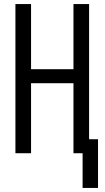

<svg xmlns="http://www.w3.org/2000/svg" viewBox="-20 -755 515 946"><path d="M387 171V0H342V-345H133V0H56V-735H133V-414H342V-735H419V-69H463V171Z"/></svg>

Font: Iosevka QP
Style: Regular
Weight: 400
Designer: Belleve Invis
Foundry: Belleve Invis
Version: Version 20.0.0; ttfautohint (v1.8.4)